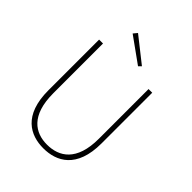

<svg xmlns="http://www.w3.org/2000/svg" viewBox="-239 -971 1109 1109"><g transform="rotate(45 315.0 -417.0)"><path d="M314 12C420 12 532 -42 532 -246V-660H502V-254C502 -72 412 -18 314 -18C218 -18 130 -72 130 -254V-660H98V-246C98 -42 208 12 314 12ZM366 -710 382 -726 230 -846 210 -822Z"/></g></svg>

Font: Source Sans Pro ExtraLight
Style: Regular
Weight: 200
Designer: Paul D. Hunt
Foundry: Adobe Systems Incorporated
Version: Version 3.006;hotconv 1.0.111;makeotfexe 2.5.65597